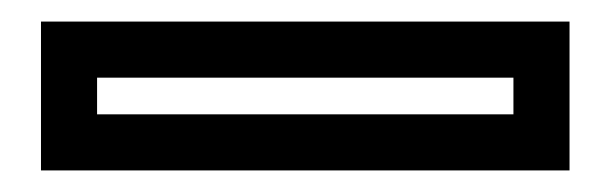

<svg xmlns="http://www.w3.org/2000/svg" viewBox="-20 65 571 178"><path d="M508 85V223H18V85ZM456 171V137H70V171Z"/></svg>

Font: Aurach Bi
Style: Regular
Weight: 400
Designer: Peter Wiegel
Foundry: Peter Wiegel
Version: Version 1.002